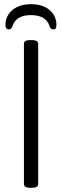

<svg xmlns="http://www.w3.org/2000/svg" viewBox="-20 -893 295 915"><path d="M124 2Q94 2 94 -16V-684Q94 -702 124 -702H132Q162 -702 162 -684V-16Q162 2 132 2ZM22 -753Q6 -753 6 -773Q6 -817 39 -845Q72 -873 128 -873Q184 -873 216.5 -845Q249 -817 249 -773Q249 -753 234 -753Q221 -753 216 -769Q207 -796 184.5 -808.5Q162 -821 128 -821Q56 -821 40 -769Q35 -753 22 -753Z"/></svg>

Font: Asap Condensed Light
Style: Regular
Weight: 300
Width: 3
Designer: Pablo Cosgaya
Foundry: Omnibus-Type
Version: Version 3.001; ttfautohint (v1.8.4.7-5d5b)